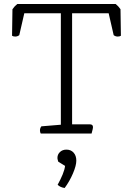

<svg xmlns="http://www.w3.org/2000/svg" viewBox="-20 -665 662 956"><path d="M436 0H183Q179 -6 179 -16Q179 -27 186 -36L283 -44V-599H101L76 -490Q67 -483 56 -483Q46 -483 40 -487L42 -619Q52 -634 66 -645H556Q570 -634 580 -619L582 -487Q576 -483 566 -483Q555 -483 546 -490L521 -599H339V-46H427Q443 -46 443 -32Q443 -25 438 -8ZM304 161 270 140Q269 136 267.5 131Q266 126 266 121Q266 104 278.5 92Q291 80 311 80Q333 80 346.5 95Q360 110 360 135Q360 159 343.5 198Q327 237 302 271Q280 268 267 255Q282 228 292 203.5Q302 179 304 161Z"/></svg>

Font: Scope One
Style: Regular
Weight: 400
Designer: Dalton Maag Ltd
Foundry: Dalton Maag Ltd
Version: Version 1.002; ttfautohint (v1.4.1) -l 11 -r 50 -G 50 -x 14 